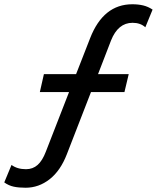

<svg xmlns="http://www.w3.org/2000/svg" viewBox="-125 -753 736 901"><path d="M479 -405 459 -321H302L189 -30Q159 48 108 88Q57 128 -5 128Q-37 128 -60.5 123Q-84 118 -105 103L-71 21Q-44 41 -3 41Q29 41 51.5 21Q74 1 90 -41L199 -321H62L81 -405H232L298 -574Q360 -733 496 -733Q524 -733 547 -727.5Q570 -722 591 -708L557 -625Q534 -646 497 -646Q429 -646 396 -563L335 -405Z"/></svg>

Font: Prodigy Sans Medium
Style: Italic
Weight: 500
Italic angle: -13°
Designer: Wei Huang
Foundry: Wei Huang
Version: Version 1.003; ttfautohint (v1.8.3)